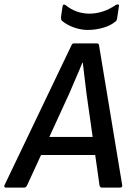

<svg xmlns="http://www.w3.org/2000/svg" viewBox="-47 -852 604 872"><path d="M-20 0Q-25 0 -26.5 -3Q-28 -6 -27 -10L277 -645Q281 -655 288 -655H393Q402 -655 403 -645L508 -11Q509 0 499 0H416Q407 0 405 -10L346 -426Q342 -460 337.5 -496Q333 -532 329 -567H327Q313 -532 297.5 -497Q282 -462 267 -426L76 -10Q71 0 62 0ZM123 -148 154 -230H393L401 -148ZM351 -716Q321 -716 289.5 -727Q258 -738 235 -757Q229 -762 230 -775L237 -822Q238 -830 242.5 -831Q247 -832 252 -828Q275 -809 302.5 -799.5Q330 -790 359 -790Q389 -790 419 -799.5Q449 -809 480 -830Q485 -833 490 -831.5Q495 -830 493 -823L485 -769Q484 -764 482.5 -760Q481 -756 477 -754Q456 -736 421.5 -726Q387 -716 351 -716Z"/></svg>

Font: Sofia Sans Semi Condensed SemiBold
Style: Italic
Weight: 600
Italic angle: -9°
Version: Version 4.100